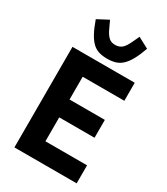

<svg xmlns="http://www.w3.org/2000/svg" viewBox="-229 -1053 1006 1154"><g transform="rotate(30 274.5 -476.0)"><path d="M68 0V-698H500V-573H211V-415H456V-291H211V-125H500V0ZM284 -740Q251 -740 226 -747.5Q201 -755 180.5 -774.5Q160 -794 142 -827.5Q124 -861 106 -912L182 -952L202 -909Q212 -886 221.5 -872Q231 -858 240.5 -850Q250 -842 260.5 -839Q271 -836 284 -836Q310 -836 328.5 -850.5Q347 -865 367 -909L387 -952L462 -912Q444 -861 425.5 -827.5Q407 -794 386 -774.5Q365 -755 340 -747.5Q315 -740 284 -740Z"/></g></svg>

Font: IBM Plex Sans Cond
Style: Bold
Weight: 700
Width: 3
Designer: Mike Abbink, Paul van der Laan, Pieter van Rosmalen
Foundry: Bold Monday
Version: Version 1.3